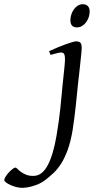

<svg xmlns="http://www.w3.org/2000/svg" viewBox="-208 -655 473 919"><path d="M221.2 -600.1Q221.2 -586.4 216.8 -573Q212.4 -559.6 204.3 -548.6Q196.3 -537.6 185.1 -530.8Q173.8 -523.9 160.2 -523.9Q128.9 -523.9 128.9 -558.1Q128.9 -571.3 133.1 -584.7Q137.2 -598.1 145 -609.4Q152.8 -620.6 163.8 -627.7Q174.8 -634.8 189 -634.8Q204.1 -634.8 212.6 -625.7Q221.2 -616.7 221.2 -600.1ZM183.1 -424.8Q183.1 -419.4 181.9 -406Q180.7 -392.6 178.7 -374.5Q176.8 -356.4 174.6 -335.7Q172.4 -314.9 170.2 -295.2Q168 -275.4 166 -258.3Q164.1 -241.2 163.1 -231Q161.1 -213.9 159.2 -192.1Q157.2 -170.4 154.3 -145Q151.4 -119.6 147.9 -91.1Q144.5 -62.5 139.6 -32.2Q129.9 24.9 115.5 63.7Q101.1 102.5 84 129.2Q66.9 155.8 47.6 173.6Q28.3 191.4 8.3 207Q-4.9 217.3 -20.5 224.4Q-36.1 231.4 -51.3 235.8Q-66.4 240.2 -79.6 242.2Q-92.8 244.1 -101.6 244.1Q-115.2 244.1 -130.4 240.2Q-145.5 236.3 -158.2 230.5Q-170.9 224.6 -179.2 218.3Q-187.5 211.9 -187.5 207Q-187.5 200.7 -181.2 190.4Q-174.8 180.2 -166 170.7Q-157.2 161.1 -148.2 154.1Q-139.2 147 -134.3 147Q-130.4 147 -124.5 153.3Q-118.7 159.7 -108.9 167Q-99.1 174.3 -84.5 180.7Q-69.8 187 -48.3 187Q-6.8 187 20 136.7Q46.9 86.4 62.5 -5.4Q68.8 -41.5 73.2 -74.2Q77.6 -106.9 80.6 -134.8Q83.5 -162.6 85.4 -184.3Q87.4 -206.1 88.9 -220.2Q89.4 -228 90.8 -241Q92.3 -253.9 93.8 -268.8Q95.2 -283.7 96.9 -299.6Q98.6 -315.4 100.1 -329.6Q101.6 -343.8 102.3 -354.7Q103 -365.7 103 -371.1Q103 -382.3 101.6 -388.9Q100.1 -395.5 97.4 -398.7Q94.7 -401.9 91.1 -402.8Q87.4 -403.8 83 -403.8Q78.6 -403.8 70.6 -401.9Q62.5 -399.9 54.4 -397.7Q46.4 -395.5 40.3 -393.8Q34.2 -392.1 34.2 -392.1L26.9 -410.2Q47.4 -419.4 67.9 -428Q88.4 -436.5 106 -442.9Q123.5 -449.2 136.7 -453.1Q149.9 -457 155.8 -457Q169.4 -457 176.3 -451.2Q183.1 -445.3 183.1 -424.8Z"/></svg>

Font: GentiumAlt
Style: Italic
Weight: 400
Italic angle: -7°
Designer: J. Victor Gaultney
Version: Version 1.02; 2005; OFL release